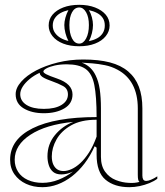

<svg xmlns="http://www.w3.org/2000/svg" viewBox="-20 -762 684 797"><path d="M325 -515Q390 -515 436 -503Q482 -491 512 -465.5Q542 -440 556.5 -402Q571 -364 571 -312V-33Q571 -23 574.5 -17Q578 -11 587 -11Q595 -11 607 -16Q619 -21 633 -30V-20Q620 -10 600.5 -2Q581 6 559.5 10.5Q538 15 517 15Q455 15 418 -16Q381 -47 381 -120Q381 -129 381 -133Q381 -137 381 -140.5Q381 -144 381 -149L373 -155Q355 -115 331 -83.5Q307 -52 278.5 -30Q250 -8 219 3.5Q188 15 156 15Q118 15 88 1Q58 -13 40 -38.5Q22 -64 22 -99Q22 -183 115.5 -229.5Q209 -276 381 -276Q381 -362 371.5 -409.5Q362 -457 335 -476Q308 -495 257 -495Q229 -495 207 -490Q185 -485 172.5 -478Q160 -471 160 -465Q160 -460 172.5 -453.5Q185 -447 217 -436Q281 -414 281 -370Q281 -332 247 -312Q213 -292 162 -292Q112 -292 78.5 -312Q45 -332 45 -371Q45 -397 68 -423Q91 -449 130 -469.5Q169 -490 219.5 -502.5Q270 -515 325 -515ZM381 -265Q316 -265 275 -241.5Q234 -218 214.5 -183Q195 -148 195 -113Q195 -92 201.5 -78.5Q208 -65 218.5 -58.5Q229 -52 244 -52Q259 -52 277 -60Q295 -68 313.5 -85Q332 -102 349.5 -129Q367 -156 381 -195ZM156 -3Q190 -3 223 -16Q256 -29 283 -50Q271 -44 258.5 -41Q246 -38 235 -38Q213 -38 200.5 -48.5Q188 -59 182.5 -76.5Q177 -94 177 -113Q177 -163 207.5 -200.5Q238 -238 284 -256Q171 -245 106 -202.5Q41 -160 41 -99Q41 -71 55 -49Q69 -27 95.5 -15Q122 -3 156 -3ZM319 -502Q339 -495 353.5 -481.5Q368 -468 377 -449Q389 -425 394 -391.5Q399 -358 399 -312V-111Q399 -73 416.5 -49Q434 -25 461 -14.5Q488 -4 514 -3Q526 -2 537.5 -3Q549 -4 559 -7Q555 -10 553.5 -17Q552 -24 552 -37V-312Q552 -370 530.5 -410.5Q509 -451 467 -473Q443 -486 415.5 -491.5Q388 -497 363 -499Q338 -501 319 -502ZM162 -310Q209 -310 235.5 -326.5Q262 -343 262 -370Q262 -394 241.5 -405Q221 -416 198 -424Q186 -428 174.5 -433Q163 -438 157 -442Q144 -451 145 -460Q121 -449 102.5 -433.5Q84 -418 74 -402Q64 -386 64 -371Q64 -343 90 -326.5Q116 -310 162 -310ZM309 -742Q346 -742 374.5 -731Q403 -720 419 -701Q435 -682 435 -656Q435 -632 419 -612Q403 -592 374.5 -581Q346 -570 309 -570Q271 -570 242.5 -581Q214 -592 198 -612Q182 -632 182 -656Q182 -682 198 -701Q214 -720 242.5 -731Q271 -742 309 -742ZM309 -731Q290 -731 279 -711Q268 -691 268 -658Q268 -624 279 -602.5Q290 -581 309 -581Q326 -581 337.5 -602.5Q349 -624 349 -658Q349 -691 337.5 -711Q326 -731 309 -731ZM264 -592Q256 -607 251.5 -625Q247 -643 247 -658Q247 -672 251.5 -688.5Q256 -705 264 -720Q246 -716 231.5 -708Q217 -700 208 -687Q199 -674 199 -656Q199 -639 208 -626Q217 -613 231.5 -604.5Q246 -596 264 -592ZM349 -591Q368 -595 383 -603Q398 -611 406.5 -624.5Q415 -638 415 -656Q415 -675 406.5 -687.5Q398 -700 383 -708Q368 -716 349 -720Q357 -707 361.5 -690Q366 -673 366 -658Q366 -642 361.5 -624Q357 -606 349 -591Z"/></svg>

Font: Kalnia Glaze Thin SemiBold
Style: Regular
Weight: 600
Version: Version 1.110